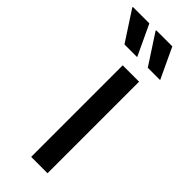

<svg xmlns="http://www.w3.org/2000/svg" viewBox="-312 -751 780 780"><g transform="rotate(45 78.0 -361.5)"><path d="M67 0V-526H161V0ZM146 -591 62 -720 63 -723H155L217 -591ZM12 -591 -72 -720 -71 -723H23L85 -591Z"/></g></svg>

Font: Archivo Narrow Medium
Style: Regular
Weight: 500
Designer: Hector Gatti
Foundry: Omnibus-Type
Version: Version 3.002